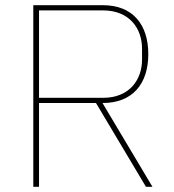

<svg xmlns="http://www.w3.org/2000/svg" viewBox="-20 -718 670 738"><path d="M130 -322H349L541 0H566L374 -322C490 -322 550 -396 550 -510C550 -624 490 -698 376 -698H108V0H130ZM130 -342V-678H376C479 -678 526 -607 526 -531V-489C526 -413 479 -342 376 -342Z"/></svg>

Font: IBM Plex Thai Thin
Style: Regular
Weight: 100
Designer: Mike Abbink, Paul van der Laan, Pieter van Rosmalen, Ben Mitchell, Mark Frömberg
Foundry: Bold Monday
Version: Version 1.0